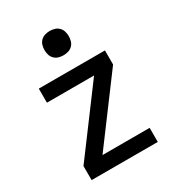

<svg xmlns="http://www.w3.org/2000/svg" viewBox="-179 -842 857 945"><g transform="rotate(-30 250.0 -369.5)"><path d="M62 0V-80L330 -440H62V-520H438V-440L170 -80H438V0ZM250 -601Q236 -601 222.5 -605Q209 -609 199 -619Q189 -629 185 -642.5Q181 -656 181 -670Q181 -684 185 -697.5Q189 -711 199 -721Q209 -731 222.5 -735Q236 -739 250 -739Q264 -739 277.5 -735Q291 -731 301 -721Q311 -711 315 -697.5Q319 -684 319 -670Q319 -656 315 -642.5Q311 -629 301 -619Q291 -609 277.5 -605Q264 -601 250 -601Z"/></g></svg>

Font: Iosevka Term Medium
Style: Regular
Weight: 500
Monospace: yes
Designer: Belleve Invis
Foundry: Belleve Invis
Version: Version 26.3.1